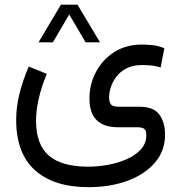

<svg xmlns="http://www.w3.org/2000/svg" viewBox="-20 -542 761 806"><path d="M235.8 -522.5H305.2L399.9 -364.3H339.4L270.5 -481.4L202.1 -364.3H141.6ZM176.3 -231.9Q131.3 -122.1 131.3 -35.2Q131.3 64.5 184.6 110.8Q237.8 157.2 348.6 157.7Q391.6 157.7 434.8 149.7Q478 141.6 514.2 125.2Q550.3 108.9 572.3 84Q594.2 59.1 594.2 25.4Q594.2 7.3 586.4 -0.2Q578.6 -7.8 555.7 -7.8H475.6Q355.5 -7.8 355.5 -128.4Q355.5 -187.5 382.3 -239Q409.2 -290.5 458.7 -322.8Q508.3 -355 577.1 -355Q591.3 -355 617.4 -352.8Q643.6 -350.6 669.9 -339.4L654.3 -258.8Q633.3 -265.6 612.3 -267.3Q591.3 -269 577.1 -269Q537.1 -269 510.3 -254.6Q483.4 -240.2 467.5 -218.8Q451.7 -197.3 444.8 -174.6Q438 -151.9 438 -134.8Q438 -113.3 446 -103.5Q454.1 -93.8 480.5 -93.8H568.4Q626.5 -93.3 649.7 -60.1Q672.9 -26.9 672.9 23.4Q672.9 90.8 630.6 140.4Q588.4 189.9 515.6 216.8Q442.9 243.7 351.1 243.7Q207 243.7 127.4 173.1Q47.9 102.5 47.9 -38.6Q47.9 -90.8 61 -145.8Q74.2 -200.7 100.6 -262.7Z"/></svg>

Font: Vazir FD-UI
Style: Regular-FD-UI
Weight: 400
Designer: Saber Rastikerdar
Foundry: Saber Rastikerdar
Version: Version 30.1.0